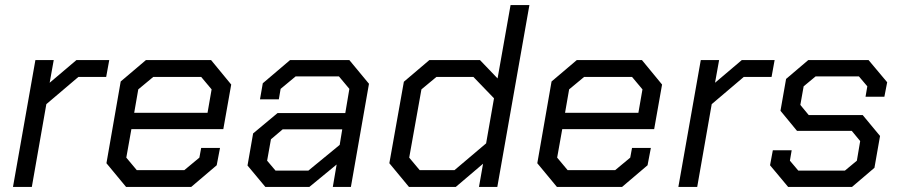

<svg xmlns="http://www.w3.org/2000/svg" viewBox="-20 -734 3535 754"><path d="M119 -498H191L175 -409L280 -498H409L397 -432H288L162 -325L105 0H31Z M398 -93 454 -414 553 -498H809L888 -402L857 -227H496L476 -115L517 -66H704L763 -115L770 -153H844L831 -85L731 0H475ZM795 -291 811 -383 770 -432H582L523 -383L507 -291Z M952 -84 974 -210 1070 -290H1336L1352 -385L1311 -434H1141L1082 -385L1075 -344H1001L1012 -407L1119 -498H1352L1429 -405L1358 0H1287L1302 -88L1195 0H1022ZM1191 -64 1314 -165 1324 -226H1090L1044 -187L1029 -103L1062 -64Z M1509 -93 1566 -413 1666 -498H1865L1934 -426L1985 -714H2059L1933 0H1861L1877 -91L1770 0H1586ZM1765 -66 1889 -171 1920 -348 1839 -432H1694L1635 -383L1587 -115L1628 -66Z M2090 -93 2146 -414 2245 -498H2501L2580 -402L2549 -227H2188L2168 -115L2209 -66H2396L2455 -115L2462 -153H2536L2523 -85L2423 0H2167ZM2487 -291 2503 -383 2462 -432H2274L2215 -383L2199 -291Z M2732 -498H2804L2788 -409L2893 -498H3022L3010 -432H2901L2775 -325L2718 0H2644Z M3004 -85 3015 -144H3089L3082 -103L3115 -64H3298L3345 -103L3358 -180L3325 -220H3110L3045 -299L3067 -424L3154 -498H3391L3464 -411L3453 -354H3379L3386 -395L3353 -434H3183L3136 -395L3123 -322L3156 -282H3368L3436 -200L3414 -75L3326 0H3075Z"/></svg>

Font: Chakra Petch
Style: Italic
Weight: 400
Italic angle: -10°
Designer: Katatrad Aksorn Co.,Ltd.
Foundry: Cadson Demak Co.,Ltd.
Version: Version 1.000; ttfautohint (v1.6)